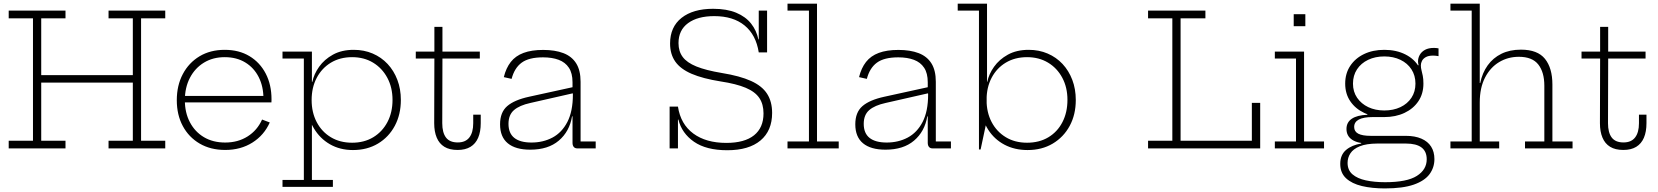

<svg xmlns="http://www.w3.org/2000/svg" viewBox="-20 -810 9050 1048"><path d="M720 -400V-359H185V-400ZM27.5 -710V-752H337.5V-710H205V-42H337.5V0H27.5V-42H160V-710ZM572.5 -710V-752H882V-710H750V-42H882V0H572.5V-42H705V-710Z M1209.5 8.5Q1129.5 8.5 1070 -26.2Q1010.5 -61 977.8 -122Q945 -183 945 -263Q945 -343.5 977.8 -405.5Q1010.5 -467.5 1069.2 -502.8Q1128 -538 1206.5 -538Q1284.5 -538 1341.8 -503.5Q1399 -469 1430.5 -408.2Q1462 -347.5 1462 -268Q1462 -262.5 1461.8 -258.2Q1461.5 -254 1461.5 -251H1417.5Q1418 -255.5 1418 -260.5Q1418 -265.5 1418 -271.5Q1418 -338 1392.2 -389Q1366.5 -440 1319 -469Q1271.5 -498 1206.5 -498Q1142 -498 1093 -468Q1044 -438 1016.5 -385Q989 -332 989 -263Q989 -195 1016.5 -142.8Q1044 -90.5 1093.2 -61.2Q1142.5 -32 1209 -32Q1279 -32 1331.8 -65.5Q1384.5 -99 1410.5 -157.5L1452.5 -141.5Q1421.5 -72 1357.8 -31.8Q1294 8.5 1209.5 8.5ZM972.5 -251V-286.5H1447.5L1460 -251Z M1522 210V172H1638.5V-490.5H1522V-528.5H1682.5V-324.5L1681 -284V-248.5L1682.5 -216.5V172H1797V210ZM1906.5 9Q1836 9 1781 -22.5Q1726 -54 1692.5 -110.8Q1659 -167.5 1652 -243.5L1681 -264Q1681 -196.5 1708.5 -143.8Q1736 -91 1785.8 -61Q1835.5 -31 1902 -31Q1968 -31 2017.5 -61Q2067 -91 2094.8 -143.8Q2122.5 -196.5 2122.5 -264.5Q2122.5 -332.5 2094.2 -385.2Q2066 -438 2016.5 -468Q1967 -498 1902 -498Q1836 -498 1786.2 -468Q1736.5 -438 1708.8 -385.2Q1681 -332.5 1681 -264L1674.5 -363.5H1685Q1693.5 -405.5 1721.8 -445.5Q1750 -485.5 1797.5 -511.8Q1845 -538 1911 -538Q1967 -538 2014.2 -517.8Q2061.5 -497.5 2095.8 -460.8Q2130 -424 2149 -374Q2168 -324 2168 -264.5Q2168 -185 2135 -123.2Q2102 -61.5 2043 -26.2Q1984 9 1906.5 9Z M2394 -137.5Q2394 -86.5 2414.2 -59.5Q2434.5 -32.5 2478.5 -32.5Q2521 -32.5 2542 -59.8Q2563 -87 2563 -137.5V-184H2604V-137.5Q2604 -91 2590 -58.2Q2576 -25.5 2548 -8.5Q2520 8.5 2478 8.5Q2433.5 8.5 2405.5 -8.8Q2377.5 -26 2363.8 -58.8Q2350 -91.5 2350 -137.5L2351 -490.5H2249.5V-528.5H2351V-663.5H2395V-528.5H2599V-490.5H2395Z M3131.5 0Q3118.5 0 3111.8 -8Q3105 -16 3105 -30.5V-222L3109 -235L3107 -294L3105 -319V-361Q3105 -410.5 3085.2 -440.2Q3065.5 -470 3029.5 -483.5Q2993.5 -497 2944 -497Q2867 -497 2827.5 -468Q2788 -439 2772.5 -379.5L2730 -389Q2742 -438.5 2768 -471.8Q2794 -505 2837.5 -521.2Q2881 -537.5 2945 -537.5Q3009.5 -537.5 3055.2 -520Q3101 -502.5 3125 -464.2Q3149 -426 3149 -363.5V-38H3231.5V0ZM2874.5 7Q2794 7 2751.8 -27.8Q2709.5 -62.5 2709.5 -131.5Q2709.5 -197 2748.5 -230.8Q2787.5 -264.5 2868 -282L3119 -337V-303.5L2875 -248Q2815.5 -235 2785.5 -209Q2755.5 -183 2755.5 -134Q2755.5 -82.5 2787.5 -57.2Q2819.5 -32 2881 -32Q2944.5 -32 2995.8 -59.2Q3047 -86.5 3077 -144.5Q3107 -202.5 3107 -294L3118.5 -175H3102.5Q3088.5 -92 3030.2 -42.5Q2972 7 2874.5 7Z M3949.5 10Q3835 10 3768.2 -36.2Q3701.5 -82.5 3683 -157H3672L3680.5 -228Q3695 -132.5 3764.2 -81.2Q3833.5 -30 3944.5 -30Q4044 -30 4095.8 -71.5Q4147.5 -113 4147.5 -191Q4147.5 -241 4124.8 -275Q4102 -309 4050.5 -330.8Q3999 -352.5 3913.5 -365.5Q3816 -381 3755 -407.2Q3694 -433.5 3665.8 -474Q3637.5 -514.5 3637.5 -572.5Q3637.5 -663 3700.2 -712.5Q3763 -762 3872.5 -762Q3947 -762 3998.5 -740.5Q4050 -719 4079.8 -681.2Q4109.5 -643.5 4119.5 -595H4131L4121.5 -524Q4106.5 -620 4044.2 -671Q3982 -722 3878.5 -722Q3788 -722 3735.8 -683.8Q3683.5 -645.5 3683.5 -574.5Q3683.5 -530 3706.5 -499Q3729.5 -468 3781.5 -447Q3833.5 -426 3920.5 -411.5Q4019 -395.5 4079.2 -368.2Q4139.5 -341 4167 -298.2Q4194.5 -255.5 4194.5 -193.5Q4194.5 -96.5 4131 -43.2Q4067.5 10 3949.5 10ZM3635 0V-228H3680.5V0ZM4121.5 -524V-752H4167V-524Z M4439.5 -38H4558V0H4278.5V-38H4395.5V-752H4278.5V-790H4439.5Z M5070.5 0Q5057.5 0 5050.8 -8Q5044 -16 5044 -30.5V-222L5048 -235L5046 -294L5044 -319V-361Q5044 -410.5 5024.2 -440.2Q5004.5 -470 4968.5 -483.5Q4932.5 -497 4883 -497Q4806 -497 4766.5 -468Q4727 -439 4711.5 -379.5L4669 -389Q4681 -438.5 4707 -471.8Q4733 -505 4776.5 -521.2Q4820 -537.5 4884 -537.5Q4948.5 -537.5 4994.2 -520Q5040 -502.5 5064 -464.2Q5088 -426 5088 -363.5V-38H5170.5V0ZM4813.5 7Q4733 7 4690.8 -27.8Q4648.5 -62.5 4648.5 -131.5Q4648.5 -197 4687.5 -230.8Q4726.5 -264.5 4807 -282L5058 -337V-303.5L4814 -248Q4754.5 -235 4724.5 -209Q4694.5 -183 4694.5 -134Q4694.5 -82.5 4726.5 -57.2Q4758.5 -32 4820 -32Q4883.5 -32 4934.8 -59.2Q4986 -86.5 5016 -144.5Q5046 -202.5 5046 -294L5057.5 -175H5041.5Q5027.5 -92 4969.2 -42.5Q4911 7 4813.5 7Z M5323.5 6V-752H5207.5V-790H5367.5V-329.5L5365.5 -278.5V-226L5367.5 -158.5L5332.5 6ZM5589 9Q5518 9 5462.8 -20.2Q5407.5 -49.5 5373.8 -102.2Q5340 -155 5333 -225L5365 -264.5Q5365 -196.5 5392.5 -144Q5420 -91.5 5469.8 -61.2Q5519.5 -31 5586 -31Q5653 -31 5702.5 -60.8Q5752 -90.5 5779.2 -143.5Q5806.5 -196.5 5806.5 -265Q5806.5 -333 5778.2 -385.8Q5750 -438.5 5700.5 -468.2Q5651 -498 5586 -498Q5520 -498 5470.2 -468.2Q5420.5 -438.5 5392.8 -385.8Q5365 -333 5365 -264.5L5358.5 -363.5H5369Q5377.5 -405.5 5405.8 -445.5Q5434 -485.5 5481.5 -511.8Q5529 -538 5595 -538Q5651 -538 5698.2 -517.8Q5745.5 -497.5 5779.8 -460.8Q5814 -424 5833 -374Q5852 -324 5852 -264Q5852 -184.5 5818.8 -123Q5785.5 -61.5 5726.2 -26.2Q5667 9 5589 9Z M6246.5 -710V-752H6559.5V-710H6424V-42H6831.5V0H6246.5V-42H6379V-710ZM6858.5 -248.5V0H6813V-248.5Z M7098 -38H7207V0H6938.5V-38H7054V-490.5H6938.5V-528.5H7098ZM7041.5 -732.5H7105V-667H7041.5Z M7538.5 218.5Q7469 218.5 7414 205.5Q7359 192.5 7327.2 163Q7295.5 133.5 7295.5 84.5Q7295.5 35.5 7327.2 8.5Q7359 -18.5 7410 -26.5V-33.5L7497.5 -26.5Q7437.5 -26 7402 -11.5Q7366.5 3 7351 26.8Q7335.5 50.5 7335.5 79Q7335.5 118.5 7362.2 141.5Q7389 164.5 7435.2 174.5Q7481.5 184.5 7540.5 184.5Q7659.5 184.5 7713.5 150.2Q7767.5 116 7767.5 59.5Q7767.5 -26.5 7654 -26.5H7449.5Q7392 -26.5 7360.8 -47Q7329.5 -67.5 7329.5 -106Q7329.5 -142.5 7358.8 -162Q7388 -181.5 7443.5 -183.5V-194.5L7536 -171H7472.5Q7422.5 -171 7397 -157.5Q7371.5 -144 7371.5 -117Q7371.5 -92 7394 -80.2Q7416.5 -68.5 7462.5 -68.5H7653.5Q7703.5 -68.5 7738.5 -53.2Q7773.5 -38 7791.5 -9.8Q7809.5 18.5 7809.5 58.5Q7809.5 104.5 7782.8 140.8Q7756 177 7696.5 197.8Q7637 218.5 7538.5 218.5ZM7536 -171Q7474.5 -171 7426.2 -193.8Q7378 -216.5 7350.2 -257.5Q7322.5 -298.5 7322.5 -353.5Q7322.5 -409 7350 -450.5Q7377.5 -492 7425.5 -515Q7473.5 -538 7536 -538Q7601.5 -538 7651.8 -512.5Q7702 -487 7727 -441.5Q7738.5 -423 7744 -401Q7749.5 -379 7749.5 -353.5Q7749.5 -298.5 7722 -257.5Q7694.5 -216.5 7646.2 -193.8Q7598 -171 7536 -171ZM7536 -207Q7585.5 -207 7624 -225.2Q7662.5 -243.5 7684.2 -276.5Q7706 -309.5 7706 -353.5Q7706 -398 7684.2 -431.5Q7662.5 -465 7624 -483.5Q7585.5 -502 7536 -502Q7486.5 -502 7447.8 -483.5Q7409 -465 7387 -431.5Q7365 -398 7365 -353.5Q7365 -309.5 7387.5 -276.5Q7410 -243.5 7448.5 -225.2Q7487 -207 7536 -207ZM7749.5 -353.5 7730.5 -412 7710.5 -449.5 7723 -454.5Q7721.5 -459.5 7720.8 -464.8Q7720 -470 7720 -475Q7720 -493.5 7729.5 -510.5Q7739 -527.5 7758.2 -538Q7777.5 -548.5 7807 -548.5Q7814 -548.5 7819.8 -547.8Q7825.5 -547 7832 -546V-503.5Q7823.5 -505 7816.5 -505.8Q7809.5 -506.5 7802 -506.5Q7777 -506.5 7762.5 -498.2Q7748 -490 7741.8 -477.8Q7735.5 -465.5 7735.5 -453Q7735.5 -439.5 7739 -426.5Q7742.5 -413.5 7746 -396.2Q7749.5 -379 7749.5 -353.5Z M8057 -38H8163V0H7897V-38H8013V-752H7897V-790H8057ZM8409.5 -38V-342Q8409.5 -416 8376.5 -458Q8343.5 -500 8270.5 -500Q8211 -500 8162.8 -471Q8114.5 -442 8085.8 -386.5Q8057 -331 8057 -250.5L8046 -357H8059.5Q8071 -412.5 8100.2 -453.2Q8129.5 -494 8175.2 -516.5Q8221 -539 8282 -539Q8372.5 -539 8413 -488.8Q8453.5 -438.5 8453.5 -348.5V-38H8563.5V0H8304V-38Z M8757 -137.5Q8757 -86.5 8777.2 -59.5Q8797.5 -32.5 8841.5 -32.5Q8884 -32.5 8905 -59.8Q8926 -87 8926 -137.5V-184H8967V-137.5Q8967 -91 8953 -58.2Q8939 -25.5 8911 -8.5Q8883 8.5 8841 8.5Q8796.5 8.5 8768.5 -8.8Q8740.5 -26 8726.8 -58.8Q8713 -91.5 8713 -137.5L8714 -490.5H8612.5V-528.5H8714V-663.5H8758V-528.5H8962V-490.5H8758Z"/></svg>

Font: Hepta Slab Light
Style: Regular
Weight: 300
Designer: Michael LaGattuta
Foundry: Michael LaGattuta
Version: Version 1.102